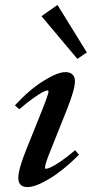

<svg xmlns="http://www.w3.org/2000/svg" viewBox="-20 -742 370 773"><path d="M291.5 -504.9 147 -676.8 211.4 -722.2 329.6 -530.8ZM90.3 11.2Q53.7 11.2 53.7 -26.4Q53.7 -60.1 85.9 -140.1L148.9 -296.9Q175.3 -362.8 175.3 -374Q175.3 -377.9 170.9 -377.9Q165.5 -377.9 152.3 -371.3Q139.2 -364.7 113.8 -346.7Q88.4 -328.6 57.6 -302.2L40 -317.9Q97.7 -380.4 154.5 -416Q211.4 -451.7 243.7 -451.7Q261.7 -451.7 271.7 -442.1Q281.7 -432.6 281.7 -415Q281.7 -381.8 249.5 -301.3L185.1 -140.1Q161.1 -82 161.1 -66.4Q161.1 -62.5 164.6 -62.5Q170.9 -62.5 183.8 -68.1Q196.8 -73.7 223.6 -91.8Q250.5 -109.9 282.2 -137.2L297.9 -119.1Q236.3 -57.1 179.9 -22.9Q123.5 11.2 90.3 11.2Z"/></svg>

Font: Elstob 10pt SemiBold
Style: Italic
Weight: 600
Italic angle: -20°
Designer: Peter S. Baker
Version: Version 1.015